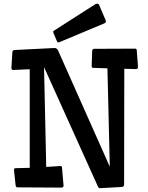

<svg xmlns="http://www.w3.org/2000/svg" viewBox="-20 -1006 790 1028"><path d="M718.8 -647Q718.8 -636.2 707.5 -636.2L645.5 -637.7L644.5 -19Q644.5 -5.9 632.8 -4.9L514.6 1.5Q508.3 1.5 503.4 -9.3L215.8 -646.5L227.5 -112.3L304.2 -117.2Q311 -117.2 312 -107.9L320.3 -11.2Q319.3 -1.5 308.6 -1.5L72.3 -2.9Q65.4 -2.9 63.5 -14.6L54.7 -96.2Q55.7 -105.5 62.5 -105.5L139.2 -107.4V-635.3L49.8 -631.3Q44.4 -631.8 43.2 -634Q42 -636.2 41 -642.1L46.4 -728Q47.4 -737.3 58.1 -738.3L272.9 -749Q285.6 -748 291 -735.4L567.9 -113.3L555.2 -640.1L479.5 -642.6Q474.1 -642.6 472.7 -645Q471.2 -647.5 470.7 -653.3L473.6 -734.4Q474.6 -744.6 485.4 -744.6L703.6 -745.6Q709 -745.1 710.4 -742.9Q711.9 -740.7 712.4 -734.4ZM544.9 -899.4Q546.9 -895.5 546.9 -889.9Q546.9 -884.3 539.6 -881.3L298.3 -780.3Q294.4 -778.8 291 -778.8Q287.6 -778.8 285.6 -783.7L266.6 -828.6Q264.6 -833.5 264.6 -836.4Q264.6 -839.4 269 -841.8L490.2 -983.4Q496.1 -986.3 502 -986.3Q507.8 -986.3 510.7 -979.5Z"/></svg>

Font: Wellfleet
Style: Regular
Weight: 400
Designer: Riccardo De Franceschi
Foundry: Riccardo De Franceschi
Version: Version 1.002